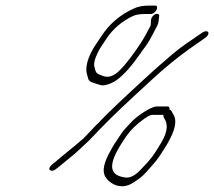

<svg xmlns="http://www.w3.org/2000/svg" viewBox="-20 -653 766 687"><path d="M450.8 -328C387.2 -270 330.3 -213 279.1 -158C240 -124 208.2 -100 178.4 -74L166.9 -65C156 -55 153.5 -48 159.6 -44C165.6 -40 173.6 -42 184 -51L195.5 -60C217.3 -78 224.3 -84 251.1 -106L299.5 -151C348 -203 401.7 -256 461.7 -311C490.4 -337 530.2 -375 559.2 -400C602.6 -437 633.1 -462 699.2 -507L713.2 -517C737 -533 723.9 -551 702 -535L687.1 -525C677.6 -518 664.2 -509 646.3 -497C610 -472 578.5 -443 549.5 -418C520.4 -393 479.5 -354 450.8 -328ZM586 -261C587.2 -268 585.6 -272 580 -272H540.8C520 -272 474.6 -240 455.5 -222C434 -200 419.7 -184 413.4 -174C395.5 -147 388 -138 368.6 -101C351.6 -68 346.9 -42 354.7 -25C364.8 -2 408.6 33 457.6 0C465.2 -5 471.5 -9 478.3 -14C496.2 -27 510.9 -46 529.6 -67C549.5 -89 561.7 -112 578 -137C605.7 -185 614.9 -220 600.5 -243L594.1 -255C591.6 -259 588.4 -261 586 -261ZM564.9 -242C564.2 -238 565 -234 567.4 -230C579.5 -212 583.7 -186 554.8 -139C537.7 -112 531.8 -99 508.8 -73L485.3 -48C464.2 -25 445.1 -15 427.9 -18C383.1 -24 365.3 -48 398.1 -111C410 -133 419.5 -147 431.4 -165C447.7 -188 469.9 -210 497.4 -229C510.6 -238 519.3 -242 524.9 -242ZM535.8 -633H514.2C492.6 -633 474.6 -630 459.9 -623C410.4 -601 370.6 -567 341.7 -522C331 -505 318.3 -489 308.4 -470C291.8 -438 285.9 -411 290.5 -390L295.4 -372C297 -366 301.4 -361 307.8 -359C319.9 -355 329.5 -351 341.9 -348C356.7 -345 385.5 -357 399.4 -368C424.1 -386 453.1 -419 486.8 -468C499.9 -487 509.4 -497 523.7 -525L542.2 -560C545.8 -567 547.7 -576 548.5 -586L549.6 -597C550 -600 547.6 -602 544.8 -603C534 -606 521.6 -593 520.1 -581L519.8 -570C519.4 -565 519 -562 518.2 -560L500.4 -527C488.6 -505 478.3 -491 466.8 -474C437.4 -432 413.6 -404 396.5 -391C379.3 -378 363 -375 346.5 -382C329.3 -389 323.3 -388 318.7 -411C313.9 -423 318.2 -442 332 -469C335.5 -476 340.3 -484 345.9 -492L361.7 -516C384.7 -550 416.1 -577 456.4 -596C465.2 -600 480.8 -603 499.2 -603H520.8C527.2 -603 536.3 -610 540.3 -618C544.2 -626 542.2 -633 535.8 -633Z"/></svg>

Font: MewTooHand
Style: UltimateCondIta
Weight: 400
Designer: Mew Too, Robert Jablonski
Version: Version 0.77